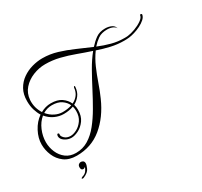

<svg xmlns="http://www.w3.org/2000/svg" viewBox="-170 -858 1381 1310"><g transform="rotate(-30 520.5 -202.5)"><path d="M174 117Q185 117 192.5 123Q200 129 200 142Q200 155 189 179.5Q178 204 140 220Q136 222 133 222Q124 222 124 218Q124 215 134 210Q157 204 168 188.5Q179 173 183 160Q175 168 167 168Q149 168 149 145Q149 131 157 124Q165 117 174 117ZM174 67Q114 67 76.5 39Q39 11 21 -32Q3 -75 3 -119Q3 -169 29.5 -219.5Q56 -270 99 -300Q84 -324 74.5 -355Q65 -386 65 -425Q65 -479 86.5 -517Q108 -555 143 -579.5Q178 -604 219.5 -615.5Q261 -627 300 -627Q360 -627 417.5 -609.5Q475 -592 531.5 -567Q588 -542 645 -518Q672 -548 700 -568Q729 -589 773 -589Q801 -589 823.5 -578Q846 -567 850 -542Q848 -556 828.5 -566Q809 -576 781 -576Q762 -576 743 -571.5Q724 -567 709 -556Q683 -538 660 -512Q708 -492 756.5 -479Q805 -466 854 -466Q862 -466 869 -466Q876 -466 883 -467Q909 -470 941.5 -482Q974 -494 998.5 -511Q1023 -528 1026 -545Q1026 -552 1033 -552Q1036 -552 1039 -549.5Q1042 -547 1041 -543Q1038 -526 1021 -510.5Q1004 -495 979 -482.5Q954 -470 928.5 -462.5Q903 -455 885 -453Q875 -452 865.5 -451.5Q856 -451 846 -451Q794 -451 743.5 -462.5Q693 -474 644 -491Q612 -447 589.5 -395Q567 -343 548.5 -289.5Q530 -236 509 -189Q457 -71 373 -2Q289 67 174 67ZM239 -224Q204 -224 170 -239.5Q136 -255 110 -286Q75 -257 55.5 -211Q36 -165 36 -118Q36 -77 52.5 -38.5Q69 0 101 24Q133 48 179 48Q233 48 277 21Q321 -6 357.5 -51.5Q394 -97 427 -154Q460 -211 491.5 -272Q523 -333 556 -391.5Q589 -450 627 -497Q572 -515 518 -535Q464 -555 409 -568.5Q354 -582 297 -582Q248 -582 201 -563Q154 -544 122.5 -508.5Q91 -473 87 -422Q85 -389 93 -361Q101 -333 116 -310Q155 -332 197 -332Q249 -332 280.5 -310Q312 -288 326 -256Q352 -268 369 -290Q386 -312 389 -345Q391 -353 395 -353Q401 -353 399 -345Q396 -307 377 -282Q358 -257 331 -243Q337 -223 337 -201Q337 -152 314 -120Q291 -88 260 -72.5Q229 -57 204 -57Q176 -57 151.5 -73.5Q127 -90 127 -112Q127 -115 127.5 -117.5Q128 -120 129 -123Q131 -129 136 -129Q139 -129 142 -126.5Q145 -124 144 -119Q140 -106 157.5 -88.5Q175 -71 205 -71Q227 -71 254 -85Q281 -99 301.5 -128Q322 -157 322 -200Q322 -219 317 -237Q282 -224 239 -224ZM197 -317Q159 -317 126 -297Q149 -269 179 -254Q209 -239 239 -239Q280 -239 312 -250Q300 -278 271.5 -297.5Q243 -317 197 -317Z"/></g></svg>

Font: Gwendolyn
Style: Regular
Weight: 400
Designer: Robert E. Leuschke
Foundry: Robert E. Leuschke
Version: Version 1.010; ttfautohint (v1.8.3)